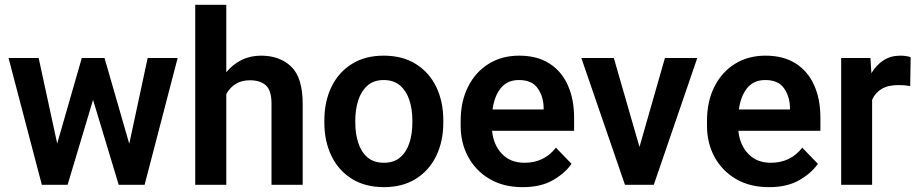

<svg xmlns="http://www.w3.org/2000/svg" viewBox="-20 -770 3827 800"><path d="M141.1 -528.3 218.3 -171.9 320.8 -528.3H415.5L518.6 -170.9L595.2 -528.3H720.2L582.5 0H474.6L367.7 -354L261.7 0H154.3L15.6 -528.3Z M922.9 -750V-468.8Q949.2 -501.5 986.1 -519.8Q1022.9 -538.1 1067.4 -538.1Q1146 -538.1 1193.6 -492.2Q1241.2 -446.3 1241.2 -336.9V0H1111.3V-337.9Q1111.3 -392.6 1088.1 -414.1Q1064.9 -435.5 1021.5 -435.5Q985.8 -435.5 961.4 -419.9Q937 -404.3 922.9 -377.9V0H793.5V-750Z M1331.5 -258.8V-269Q1331.5 -346.2 1360.6 -407Q1389.6 -467.8 1445.1 -502.9Q1500.5 -538.1 1578.6 -538.1Q1657.7 -538.1 1713.4 -502.9Q1769 -467.8 1798.1 -407Q1827.1 -346.2 1827.1 -269V-258.8Q1827.1 -182.1 1798.1 -121.3Q1769 -60.5 1713.6 -25.4Q1658.2 9.8 1579.6 9.8Q1501 9.8 1445.3 -25.4Q1389.6 -60.5 1360.6 -121.3Q1331.5 -182.1 1331.5 -258.8ZM1460.4 -269V-258.8Q1460.4 -212.9 1472.7 -175Q1484.9 -137.2 1511 -114.5Q1537.1 -91.8 1579.6 -91.8Q1621.6 -91.8 1647.7 -114.5Q1673.8 -137.2 1686 -175Q1698.2 -212.9 1698.2 -258.8V-269Q1698.2 -314 1686 -352.1Q1673.8 -390.1 1647.5 -413.3Q1621.1 -436.5 1578.6 -436.5Q1537.1 -436.5 1511 -413.3Q1484.9 -390.1 1472.7 -352.1Q1460.4 -314 1460.4 -269Z M2157.7 9.8Q2077.6 9.8 2019.8 -24.4Q1961.9 -58.6 1930.7 -116.5Q1899.4 -174.3 1899.4 -246.1V-265.6Q1899.4 -347.2 1930.2 -408.4Q1960.9 -469.7 2015.9 -503.9Q2070.8 -538.1 2143.1 -538.1Q2218.3 -538.1 2269.3 -505.4Q2320.3 -472.7 2346.2 -414.3Q2372.1 -356 2372.1 -279.3V-225.1H2030.3Q2035.6 -167 2071 -129.4Q2106.4 -91.8 2165.5 -91.8Q2247.6 -91.8 2296.4 -154.8L2361.3 -87.4Q2336.4 -50.3 2285.6 -20.3Q2234.9 9.8 2157.7 9.8ZM2142.1 -436.5Q2094.2 -436.5 2067.1 -403.3Q2040 -370.1 2032.2 -314H2245.1V-323.7Q2243.7 -369.6 2219.7 -403.1Q2195.8 -436.5 2142.1 -436.5Z M2537.6 -528.3 2644.5 -157.7 2750.5 -528.3H2885.3L2704.1 0H2584L2402.3 -528.3Z M3184.1 9.8Q3104 9.8 3046.1 -24.4Q2988.3 -58.6 2957 -116.5Q2925.8 -174.3 2925.8 -246.1V-265.6Q2925.8 -347.2 2956.5 -408.4Q2987.3 -469.7 3042.2 -503.9Q3097.2 -538.1 3169.4 -538.1Q3244.6 -538.1 3295.7 -505.4Q3346.7 -472.7 3372.6 -414.3Q3398.4 -356 3398.4 -279.3V-225.1H3056.6Q3062 -167 3097.4 -129.4Q3132.8 -91.8 3191.9 -91.8Q3273.9 -91.8 3322.8 -154.8L3387.7 -87.4Q3362.8 -50.3 3312 -20.3Q3261.2 9.8 3184.1 9.8ZM3168.5 -436.5Q3120.6 -436.5 3093.5 -403.3Q3066.4 -370.1 3058.6 -314H3271.5V-323.7Q3270 -369.6 3246.1 -403.1Q3222.2 -436.5 3168.5 -436.5Z M3774.4 -531.7 3772.5 -411.6Q3750 -415.5 3723.1 -415.5Q3680.2 -415.5 3653.3 -399.4Q3626.5 -383.3 3613.8 -354V0H3484.9V-528.3H3606.9L3610.8 -464.8Q3630.9 -499 3661.1 -518.6Q3691.4 -538.1 3731.4 -538.1Q3756.3 -538.1 3774.4 -531.7Z"/></svg>

Font: Vazirmatn RD SemiBold
Style: Regular
Weight: 600
Designer: Saber Rastikerdar
Foundry: Saber Rastikerdar
Version: Version 32.102